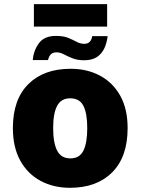

<svg xmlns="http://www.w3.org/2000/svg" viewBox="-20 -894 677 924"><path d="M594.2 -277.8Q594.2 -139.2 520 -64.7Q445.8 9.8 316.9 9.8Q237.3 9.8 175 -23.7Q112.8 -57.1 77.4 -121.3Q42 -185.5 42 -277.8Q42 -415 116.2 -489Q190.4 -563 319.8 -563Q399.4 -563 461.4 -529.8Q523.4 -496.6 558.8 -433.1Q594.2 -369.6 594.2 -277.8ZM235.8 -277.8Q235.8 -207 254.9 -169.4Q273.9 -131.8 318.8 -131.8Q363.3 -131.8 381.6 -169.4Q399.9 -207 399.9 -277.8Q399.9 -348.6 381.3 -384.8Q362.8 -420.9 317.9 -420.9Q274.4 -420.9 255.1 -384.8Q235.8 -348.6 235.8 -277.8ZM143.1 -766.1V-874H495.6V-766.1ZM137.7 -605Q141.6 -651.4 167.5 -686.3Q193.4 -721.2 249 -721.2Q285.2 -721.2 308.3 -711.7Q331.5 -702.1 349.1 -692.6Q366.7 -683.1 385.7 -683.1Q418 -683.1 423.8 -720.2H498Q494.6 -689.5 482.7 -662.8Q470.7 -636.2 447.3 -620.1Q423.8 -604 384.8 -604Q352.5 -604 328.9 -613.5Q305.2 -623 287.1 -632.6Q269 -642.1 252.9 -642.1Q235.8 -642.1 226.3 -634Q216.8 -626 210.9 -605Z"/></svg>

Font: Open Sans ExtraBold
Style: Regular
Weight: 800
Designer: Monotype Design Team
Foundry: Monotype Imaging Inc.
Version: Version 3.003; ttfautohint (v1.8.4)